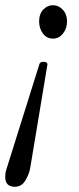

<svg xmlns="http://www.w3.org/2000/svg" viewBox="-70 -445 304 736"><path d="M133 -297Q109 -297 94.5 -316.5Q80 -336 80 -363Q80 -392 96 -408.5Q112 -425 133 -425Q155 -425 171 -407.5Q187 -390 187 -363Q187 -336 171.5 -316.5Q156 -297 133 -297ZM-13 271Q-50 271 -50 233Q-50 226 -49 219Q-48 212 -46 206L81 -199Q83 -208 97 -208Q111 -208 112 -199L46 198Q42 222 27.5 246.5Q13 271 -13 271Z"/></svg>

Font: Junicode Two Beta Condensed
Style: Italic
Weight: 400
Width: 3
Italic angle: -9°
Version: Version 1.053; ttfautohint (v1.8.4)